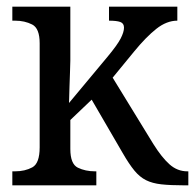

<svg xmlns="http://www.w3.org/2000/svg" viewBox="-20 -556 585 576"><path d="M17 0V-42H25Q55 -42 77 -54Q99 -66 99 -114V-426Q99 -471 76.5 -482.5Q54 -494 25 -494H17V-536H191V-374Q191 -361 190 -339.5Q189 -318 188.5 -297Q188 -276 187.5 -261.5Q187 -247 187 -247L302 -385Q332 -421 342 -440.5Q352 -460 352 -473Q352 -486 341 -490Q330 -494 307 -494V-536H512V-494Q480 -494 449 -469.5Q418 -445 382 -401L318 -323L440 -124Q465 -84 488.5 -63Q512 -42 542 -42H545V0H532Q491 0 464 -3Q437 -6 418 -15.5Q399 -25 383 -44.5Q367 -64 348 -97L255 -257L191 -196V-109Q191 -64 213.5 -53Q236 -42 265 -42H269V0Z"/></svg>

Font: Noto Serif SemiCondensed
Style: Regular
Weight: 400
Width: 4
Designer: Monotype Design Team
Foundry: Monotype Imaging Inc.
Version: Version 2.013